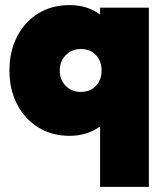

<svg xmlns="http://www.w3.org/2000/svg" viewBox="-20 -522 650 752"><path d="M252 10Q183 10 130 -23Q77 -56 47 -113.5Q17 -171 17 -246Q17 -321 47 -379Q77 -437 130 -469.5Q183 -502 252 -502Q322 -502 372 -465V-492H563V210H372V-27Q322 10 252 10ZM296 -162Q333 -162 355.5 -185.5Q378 -209 378 -246Q378 -283 355.5 -306.5Q333 -330 297 -330Q261 -330 237.5 -306Q214 -282 214 -246Q214 -209 237.5 -185.5Q261 -162 296 -162Z"/></svg>

Font: Outfit Black
Style: Regular
Weight: 900
Designer: Rodrigo Fuenzalida
Foundry: fragTYPE
Version: Version 1.100; ttfautohint (v1.8.4.7-5d5b)